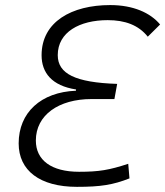

<svg xmlns="http://www.w3.org/2000/svg" viewBox="-20 -723 648 753"><path d="M412.1 -703.1C261.2 -703.1 143.1 -637.7 143.1 -506.3C143.1 -438 183.1 -386.7 278.3 -372.1L277.8 -367.2C140.6 -361.8 53.2 -281.7 53.2 -160.6C53.2 -54.2 136.2 9.8 281.7 9.8C375 9.8 423.3 2 487.8 -23.4L482.9 -80.6C408.2 -56.2 369.1 -49.3 290 -49.3C181.6 -49.3 120.6 -94.7 120.6 -171.9C120.6 -272 210.4 -334.5 338.9 -334.5H428.7L439.5 -394C275.4 -399.4 206.5 -433.6 206.5 -506.8C206.5 -597.2 292.5 -644 402.3 -644C470.7 -644 523.4 -624.5 559.6 -579.1L607.9 -627C569.3 -673.3 502 -703.1 412.1 -703.1Z"/></svg>

Font: Cascadia Mono NF Light
Style: Italic
Weight: 300
Italic angle: -10°
Monospace: yes
Designer: Aaron Bell
Foundry: Saja Typeworks
Version: Version 2404.023